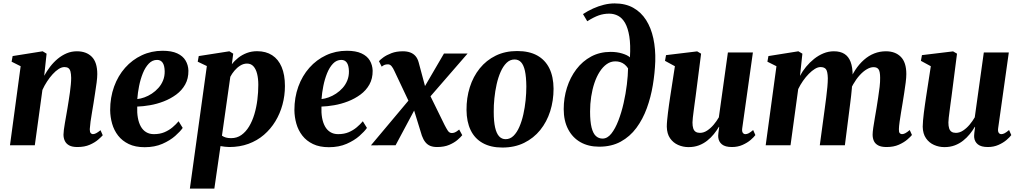

<svg xmlns="http://www.w3.org/2000/svg" viewBox="-20 -851 5972 1125"><path d="M239 -407Q254.5 -435 274.2 -460.8Q294 -486.5 318.5 -506.8Q343 -527 371 -538.8Q399 -550.5 430.5 -550.5Q486 -550.5 518 -518.2Q550 -486 550 -417Q550 -397 546.2 -367.5Q542.5 -338 537.2 -305.8Q532 -273.5 528 -246Q524 -220.5 519 -192.2Q514 -164 510.5 -138Q507 -112 506 -94Q506 -76.5 511.8 -70.8Q517.5 -65 524 -65Q532.5 -65 543 -70.2Q553.5 -75.5 569 -88L582 -58.5Q574.5 -49.5 555.2 -32.8Q536 -16 505.8 -2.8Q475.5 10.5 433.5 10.5Q403 10.5 385.2 0.8Q367.5 -9 359.8 -25.5Q352 -42 352 -62Q352 -73 354.2 -90.5Q356.5 -108 360.2 -129.8Q364 -151.5 368 -174.5Q372 -197.5 375.5 -218Q379 -240 382.8 -263.5Q386.5 -287 389.8 -310.5Q393 -334 395 -355.8Q397 -377.5 397 -395Q396.5 -419 392.8 -432.5Q389 -446 380.5 -452Q372 -458 357.5 -458Q341.5 -458 323.8 -446.8Q306 -435.5 288.5 -416.2Q271 -397 255.5 -373.2Q240 -349.5 228.5 -324L184 0H38.5L101 -463L48 -489.5L54 -522.5L230 -550.5L253 -536.5Z M1050.5 -101.5Q1036.5 -81 1006.5 -54.5Q976.5 -28 931.5 -8.2Q886.5 11.5 827.5 11.5Q773 11.5 734.5 -7Q696 -25.5 672 -56.5Q648 -87.5 637 -126.2Q626 -165 625.5 -205.5Q625.5 -280 648.5 -343.5Q671.5 -407 713.2 -454Q755 -501 811 -527.2Q867 -553.5 933 -553.5Q985.5 -553.5 1018.5 -538.2Q1051.5 -523 1067.2 -496.5Q1083 -470 1084 -437Q1084.5 -390.5 1065 -355.8Q1045.5 -321 1012.5 -296.8Q979.5 -272.5 939.5 -257Q899.5 -241.5 858.8 -234.5Q818 -227.5 784 -226.5Q782.5 -190.5 787.8 -161Q793 -131.5 805 -110Q817 -88.5 836.2 -76.8Q855.5 -65 882 -65Q916.5 -65 943.2 -76.2Q970 -87.5 990.8 -105Q1011.5 -122.5 1026.5 -140.5ZM900.5 -500Q872.5 -500 851.8 -478.2Q831 -456.5 817 -421.8Q803 -387 795 -347Q787 -307 784.5 -270.5Q804 -272.5 826.2 -280.5Q848.5 -288.5 869.8 -302.5Q891 -316.5 908.2 -335.8Q925.5 -355 935.5 -379.8Q945.5 -404.5 945 -434Q944 -468.5 932.5 -484.2Q921 -500 900.5 -500Z M1092.5 254 1192 -464 1138.5 -489.5 1144.5 -522.5 1324 -550.5 1346.5 -536.5 1338.5 -474.5Q1354 -495 1376.2 -512.5Q1398.5 -530 1426.2 -540.5Q1454 -551 1486.5 -551Q1538 -551 1574.5 -527.5Q1611 -504 1630.2 -458.5Q1649.5 -413 1649.5 -347Q1649.5 -291 1635.2 -238.2Q1621 -185.5 1593.5 -140.2Q1566 -95 1526.5 -61Q1487 -27 1435.8 -8.2Q1384.5 10.5 1323.5 10.5Q1311 10.5 1297.8 8.8Q1284.5 7 1272 5L1236 254ZM1280.5 -56Q1290.5 -49 1303.5 -45.2Q1316.5 -41.5 1334 -41.5Q1368.5 -41.5 1394.5 -60Q1420.5 -78.5 1439.5 -110Q1458.5 -141.5 1470.5 -181.8Q1482.5 -222 1488 -266.5Q1493.5 -311 1493.5 -354Q1493.5 -390.5 1486.5 -418.5Q1479.5 -446.5 1465 -462.5Q1450.5 -478.5 1427.5 -478.5Q1406.5 -478.5 1387.5 -466.5Q1368.5 -454.5 1353.8 -437Q1339 -419.5 1329.5 -401Z M2130 -101.5Q2116 -81 2086 -54.5Q2056 -28 2011 -8.2Q1966 11.5 1907 11.5Q1852.5 11.5 1814 -7Q1775.5 -25.5 1751.5 -56.5Q1727.5 -87.5 1716.5 -126.2Q1705.5 -165 1705 -205.5Q1705 -280 1728 -343.5Q1751 -407 1792.8 -454Q1834.5 -501 1890.5 -527.2Q1946.5 -553.5 2012.5 -553.5Q2065 -553.5 2098 -538.2Q2131 -523 2146.8 -496.5Q2162.5 -470 2163.5 -437Q2164 -390.5 2144.5 -355.8Q2125 -321 2092 -296.8Q2059 -272.5 2019 -257Q1979 -241.5 1938.2 -234.5Q1897.5 -227.5 1863.5 -226.5Q1862 -190.5 1867.2 -161Q1872.5 -131.5 1884.5 -110Q1896.5 -88.5 1915.8 -76.8Q1935 -65 1961.5 -65Q1996 -65 2022.8 -76.2Q2049.5 -87.5 2070.2 -105Q2091 -122.5 2106 -140.5ZM1980 -500Q1952 -500 1931.2 -478.2Q1910.5 -456.5 1896.5 -421.8Q1882.5 -387 1874.5 -347Q1866.5 -307 1864 -270.5Q1883.5 -272.5 1905.8 -280.5Q1928 -288.5 1949.2 -302.5Q1970.5 -316.5 1987.8 -335.8Q2005 -355 2015 -379.8Q2025 -404.5 2024.5 -434Q2023.5 -468.5 2012 -484.2Q2000.5 -500 1980 -500Z M2541 10.5Q2518 10.5 2501.2 3.8Q2484.5 -3 2472.5 -17.8Q2460.5 -32.5 2452 -56L2389.5 -258.5L2430.5 -248L2298 0L2153.5 0.5L2406 -300.5L2393 -219L2290.5 -436Q2283.5 -452 2274.5 -463Q2265.5 -474 2253.5 -474Q2241 -474 2233 -470.8Q2225 -467.5 2216.5 -460.5L2200.5 -492.5Q2207.5 -501 2226.2 -514.8Q2245 -528.5 2273.8 -539.5Q2302.5 -550.5 2340.5 -550.5Q2365.5 -550.5 2384 -543.5Q2402.5 -536.5 2414.8 -522.2Q2427 -508 2433 -486L2483.5 -297.5L2445 -303.5L2581.5 -537.5H2720L2467.5 -246.5L2481.5 -329.5L2585 -118.5Q2595 -99 2604 -85.2Q2613 -71.5 2627.5 -71.5Q2636 -71.5 2645.5 -75.2Q2655 -79 2670.5 -92L2688.5 -59Q2680 -48 2661 -31.5Q2642 -15 2612.2 -2.2Q2582.5 10.5 2541 10.5Z M3010 -552Q3080.5 -552 3127.5 -526Q3174.5 -500 3198.8 -450.8Q3223 -401.5 3223.5 -331.5Q3223.5 -261.5 3203.8 -199.2Q3184 -137 3145.5 -89.2Q3107 -41.5 3051.2 -14Q2995.5 13.5 2924 13.5Q2855.5 13.5 2808.5 -12.8Q2761.5 -39 2737.8 -88.2Q2714 -137.5 2713.5 -206.5Q2713 -277.5 2732.8 -340Q2752.5 -402.5 2791 -450.2Q2829.5 -498 2884.8 -525Q2940 -552 3010 -552ZM2995 -502.5Q2968.5 -502.5 2948.2 -482.8Q2928 -463 2913.5 -430.2Q2899 -397.5 2890 -357.2Q2881 -317 2876.8 -275Q2872.5 -233 2873 -195.5Q2873 -139.5 2881 -104.2Q2889 -69 2904.5 -52.2Q2920 -35.5 2942.5 -35.5Q2969 -35.5 2989 -55.2Q3009 -75 3023.2 -107.8Q3037.5 -140.5 3046.5 -181Q3055.5 -221.5 3059.8 -263.8Q3064 -306 3064 -344Q3063.5 -401 3055.8 -435.8Q3048 -470.5 3033 -486.5Q3018 -502.5 2995 -502.5Z M3491 8.5Q3427.5 8.5 3381 -18Q3334.5 -44.5 3308.8 -94Q3283 -143.5 3283 -211.5Q3283 -277 3302 -337.2Q3321 -397.5 3357 -445Q3393 -492.5 3443.8 -519.8Q3494.5 -547 3558 -547Q3595 -547 3626 -537.5Q3657 -528 3671 -515Q3675.5 -588 3667.5 -637.2Q3659.5 -686.5 3642.8 -716Q3626 -745.5 3602 -758.2Q3578 -771 3549.5 -771Q3517.5 -771 3488.2 -760.8Q3459 -750.5 3421 -726.5L3396 -768.5Q3424 -787 3455 -801Q3486 -815 3518 -823Q3550 -831 3581.5 -831Q3645 -831 3690.8 -805.2Q3736.5 -779.5 3765.8 -733.5Q3795 -687.5 3808.2 -625.8Q3821.5 -564 3819.5 -492Q3817 -423 3805.2 -352.2Q3793.5 -281.5 3770 -217Q3746.5 -152.5 3708.8 -101.5Q3671 -50.5 3617 -21Q3563 8.5 3491 8.5ZM3510.5 -39Q3539 -39 3562 -68Q3585 -97 3603.2 -144.2Q3621.5 -191.5 3634 -246.8Q3646.5 -302 3653 -355.8Q3659.5 -409.5 3660 -450.5Q3650.5 -465 3639 -474Q3627.5 -483 3614.2 -487.2Q3601 -491.5 3585.5 -491.5Q3558 -491.5 3535 -475.2Q3512 -459 3493.8 -430.5Q3475.5 -402 3463 -364.8Q3450.5 -327.5 3444 -284.8Q3437.5 -242 3437.5 -198Q3437.5 -139 3446.2 -104Q3455 -69 3471.5 -54Q3488 -39 3510.5 -39Z M4014.5 11Q3982 11 3953.2 -1.8Q3924.5 -14.5 3906.2 -40.8Q3888 -67 3887 -108.5Q3887 -125 3889 -146Q3891 -167 3893.8 -190.2Q3896.5 -213.5 3900 -237Q3903.5 -260.5 3906.5 -281.5L3934.5 -463L3876.5 -494.5L3882.5 -528L4065 -550L4088 -536.5L4056 -287Q4053 -266 4050 -243.2Q4047 -220.5 4044.2 -199.2Q4041.5 -178 4039.5 -161Q4037.5 -144 4037.5 -133.5Q4037.5 -112 4042 -98.5Q4046.5 -85 4056.2 -78.8Q4066 -72.5 4081.5 -72.5Q4103 -72.5 4123.5 -86Q4144 -99.5 4161.5 -120.2Q4179 -141 4192 -163.5L4245 -543.5H4391.5L4329 -99.5Q4326.5 -81.5 4332.2 -73.2Q4338 -65 4347.5 -65Q4356.5 -65 4366.8 -70.2Q4377 -75.5 4393 -89L4406 -59.5Q4397.5 -47.5 4378.2 -31Q4359 -14.5 4331 -2Q4303 10.5 4268.5 10.5Q4229.5 10.5 4210.2 -5Q4191 -20.5 4188.5 -46.5Q4188 -50.5 4188.2 -57.2Q4188.5 -64 4189.5 -72.5Q4190.5 -81 4191.8 -90.2Q4193 -99.5 4194 -107L4192.5 -108Q4179.5 -86 4162.5 -65Q4145.5 -44 4123.8 -26.8Q4102 -9.5 4074.8 0.8Q4047.5 11 4014.5 11Z M4681.5 -536.5 4667.5 -406.5Q4682 -434 4703.2 -459.8Q4724.5 -485.5 4750.2 -506Q4776 -526.5 4805.2 -538.5Q4834.5 -550.5 4866 -550.5Q4903.5 -550.5 4927.8 -535.2Q4952 -520 4964 -488.5Q4976 -457 4976 -408.5Q4976 -401 4975.2 -391.2Q4974.5 -381.5 4973.5 -370.8Q4972.5 -360 4971 -350L4952.5 -362Q4968.5 -406 4991.2 -440.8Q5014 -475.5 5042 -500.2Q5070 -525 5102.5 -537.8Q5135 -550.5 5171 -550.5Q5226 -550.5 5258.2 -518Q5290.5 -485.5 5290.5 -417Q5290.5 -397 5286.8 -367.5Q5283 -338 5278 -305.8Q5273 -273.5 5268.5 -246Q5264 -220.5 5259.5 -192.2Q5255 -164 5251.2 -138Q5247.5 -112 5247 -94Q5246.5 -76.5 5252 -70.8Q5257.5 -65 5265 -65Q5273.5 -65 5284 -70.2Q5294.5 -75.5 5310.5 -89L5323.5 -60Q5315.5 -50 5296.5 -33.5Q5277.5 -17 5247 -3.2Q5216.5 10.5 5174.5 10.5Q5143.5 10.5 5125.5 0.8Q5107.5 -9 5100.2 -25.5Q5093 -42 5093 -62Q5093 -76.5 5096.8 -102.8Q5100.5 -129 5106 -159.8Q5111.5 -190.5 5116 -218.5Q5120.5 -247.5 5125.5 -279.5Q5130.5 -311.5 5134 -341.5Q5137.5 -371.5 5137 -395Q5137 -431 5128.2 -444.2Q5119.5 -457.5 5098.5 -457.5Q5080 -457.5 5059 -445.2Q5038 -433 5017.5 -410.5Q4997 -388 4979.8 -358Q4962.5 -328 4951.5 -292.5L4974 -378.5Q4973.5 -357 4971.5 -334.5Q4969.5 -312 4967 -289.2Q4964.5 -266.5 4961.5 -244L4930.5 0H4783.5L4813 -218Q4817 -247.5 4821 -279.2Q4825 -311 4827.8 -340.8Q4830.5 -370.5 4830.5 -393Q4829.5 -432 4820 -445Q4810.5 -458 4787.5 -458Q4772 -458 4754.5 -447.2Q4737 -436.5 4719 -418.2Q4701 -400 4685 -377Q4669 -354 4657 -329L4612 0H4466.5L4529.5 -463L4476.5 -489.5L4482.5 -522.5L4658 -550.5Z M5514 11Q5481.5 11 5452.8 -1.8Q5424 -14.5 5405.8 -40.8Q5387.5 -67 5386.5 -108.5Q5386.5 -125 5388.5 -146Q5390.5 -167 5393.2 -190.2Q5396 -213.5 5399.5 -237Q5403 -260.5 5406 -281.5L5434 -463L5376 -494.5L5382 -528L5564.5 -550L5587.5 -536.5L5555.5 -287Q5552.5 -266 5549.5 -243.2Q5546.5 -220.5 5543.8 -199.2Q5541 -178 5539 -161Q5537 -144 5537 -133.5Q5537 -112 5541.5 -98.5Q5546 -85 5555.8 -78.8Q5565.5 -72.5 5581 -72.5Q5602.5 -72.5 5623 -86Q5643.5 -99.5 5661 -120.2Q5678.5 -141 5691.5 -163.5L5744.5 -543.5H5891L5828.5 -99.5Q5826 -81.5 5831.8 -73.2Q5837.5 -65 5847 -65Q5856 -65 5866.2 -70.2Q5876.5 -75.5 5892.5 -89L5905.5 -59.5Q5897 -47.5 5877.8 -31Q5858.5 -14.5 5830.5 -2Q5802.5 10.5 5768 10.5Q5729 10.5 5709.8 -5Q5690.5 -20.5 5688 -46.5Q5687.5 -50.5 5687.8 -57.2Q5688 -64 5689 -72.5Q5690 -81 5691.2 -90.2Q5692.5 -99.5 5693.5 -107L5692 -108Q5679 -86 5662 -65Q5645 -44 5623.2 -26.8Q5601.5 -9.5 5574.2 0.8Q5547 11 5514 11Z"/></svg>

Font: Merriweather 60pt ExtraBold
Style: Italic
Weight: 800
Italic angle: -7.8°
Version: Version 2.101